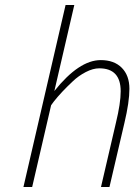

<svg xmlns="http://www.w3.org/2000/svg" viewBox="-20 -750 539 770"><path d="M198 -385Q297 -509 384 -509Q438 -509 468.5 -478Q499 -447 499 -394Q499 -341 479 -257L419 0H385L445 -258Q464 -336 464 -384Q464 -476 378 -476Q353 -476 324 -461Q295 -446 272 -424Q226 -381 196 -343L185 -328L109 0H74L243 -730H278Z"/></svg>

Font: Titillium Web ExtraLight
Style: Italic
Weight: 275
Italic angle: -13°
Version: Version 1.002;PS 57.000;hotconv 1.0.70;makeotf.lib2.5.55311